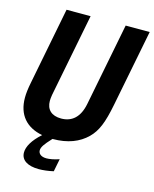

<svg xmlns="http://www.w3.org/2000/svg" viewBox="-135 -818 890 1111"><g transform="rotate(15 310.5 -262.5)"><path d="M477.1 -729 379.9 -232.9C363.8 -151.4 319.8 -112.8 254.9 -112.8C196.8 -112.8 166 -143.6 166 -194.8C166 -204.1 167 -214.8 169.4 -230C169.9 -231.4 169.9 -232.4 169.9 -232.9L267.1 -729H123L33.2 -269C25.4 -230 22 -200.7 22 -175.3C22 -73.2 76.7 -10.3 174.3 8.3C122.6 54.2 98.6 97.2 98.6 132.3C98.6 178.2 139.2 203.6 206.1 203.6C230.5 203.6 261.7 200.2 293.5 192.9L308.6 116.7C278.3 127.4 250 131.8 232.4 131.8C198.7 131.8 183.6 115.2 183.6 96.7C183.6 86.9 187.5 77.1 195.3 64.9C202.6 53.7 216.8 36.6 237.8 14.2H240.2C327.6 14.2 395.5 -12.2 443.8 -60.1C486.3 -102.1 508.8 -156.7 530.8 -269L621.1 -729Z"/></g></svg>

Font: Hack
Style: Bold Oblique
Weight: 700
Italic angle: -12°
Monospace: yes
Designer: Christopher Simpkins
Foundry: Christopher Simpkins
Version: Version 2.010